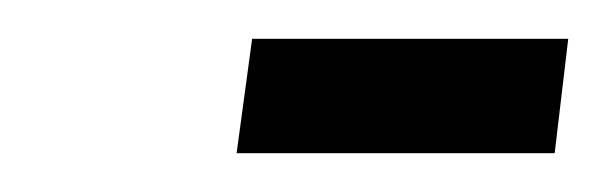

<svg xmlns="http://www.w3.org/2000/svg" viewBox="-20 -669 313 99"><path d="M266 -590 273 -649H110L102 -590Z"/></svg>

Font: Gamestation Condensed
Style: Italic
Weight: 400
Width: 3
Designer: Jonas Hecksher
Foundry: Jonas Hecksher, Playtypeª, e-types AS
Version: Version 1.003